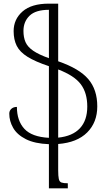

<svg xmlns="http://www.w3.org/2000/svg" viewBox="-20 -783 603 1056"><path d="M249 253V10Q171 7 122.5 -17.5Q74 -42 52.5 -79.5Q31 -117 31 -158Q31 -174 42.5 -184.5Q54 -195 73 -195Q73 -119 114 -74.5Q155 -30 249 -25V-419Q174 -444 131.5 -470.5Q89 -497 72 -531Q55 -565 55 -612Q55 -677 104 -720Q153 -763 249 -763H300V-446Q416 -406 465.5 -348Q515 -290 515 -198Q515 -110 459.5 -54.5Q404 1 300 9V153Q300 186 303.5 201.5Q307 217 318.5 221Q330 225 353 225V253ZM460 -197Q460 -272 424.5 -319.5Q389 -367 300 -401V-26Q379 -34 419.5 -77.5Q460 -121 460 -197ZM109 -613Q109 -577 120.5 -551Q132 -525 162.5 -504Q193 -483 249 -463V-729Q176 -729 142.5 -696.5Q109 -664 109 -613Z"/></svg>

Font: Noto Serif Armenian SemiCondensed Light
Style: Regular
Weight: 300
Width: 4
Designer: Monotype Design Team
Foundry: Monotype Imaging Inc.
Version: Version 2.008; ttfautohint (v1.8.4.7-5d5b)